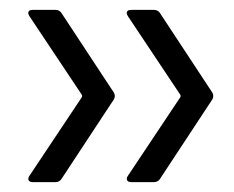

<svg xmlns="http://www.w3.org/2000/svg" viewBox="-20 -475 472 388"><path d="M39 -119 145 -278Q147 -281 145 -284L39 -443L37 -448Q37 -455 46 -455H92Q100 -455 104 -449L210 -288Q212 -285 212 -281Q212 -277 210 -274L104 -113Q100 -107 92 -107H46Q40 -107 38 -110.5Q36 -114 39 -119ZM238 -119 344 -278Q346 -281 344 -284L238 -443L236 -448Q236 -455 245 -455H291Q299 -455 303 -449L409 -288Q411 -285 411 -281Q411 -277 409 -274L303 -113Q299 -107 291 -107H245Q239 -107 237 -110.5Q235 -114 238 -119Z"/></svg>

Font: Barlow Condensed
Style: Regular
Weight: 400
Width: 3
Designer: Jeremy Tribby
Foundry: Tribby Type
Version: Version 1.500